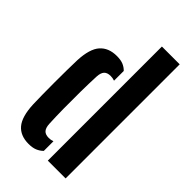

<svg xmlns="http://www.w3.org/2000/svg" viewBox="-247 -871 952 952"><g transform="rotate(45 228.5 -395.5)"><path d="M38.2 -144.9Q37.2 -174.2 36.7 -214.6Q36.2 -254.9 36.2 -298.7Q36.2 -342.5 36.7 -383.5Q37.2 -424.5 38.2 -455.2Q42 -538.1 73.4 -573.6Q104.9 -609.1 162.4 -609.1Q189.7 -609.1 207.6 -601.8Q225.4 -594.4 238.7 -580.6V-512.4Q224.7 -517.3 210.7 -517.3Q186.7 -517.3 175.6 -504.9Q164.4 -492.5 163.1 -465.6Q160.8 -414.6 160.1 -354.9Q159.4 -295.2 160.1 -237.4Q160.8 -179.6 163.1 -134.4Q164.4 -107.7 175.4 -95.2Q186.4 -82.7 210.6 -82.7Q224.4 -82.7 238.7 -87.6V-20Q224.6 -6.1 206.3 1.5Q188 9.1 160.6 9.1Q103 9.1 72.5 -26.7Q42 -62.6 38.2 -144.9ZM286.8 0V-800H411.6V0Z"/></g></svg>

Font: Big Shoulders Stencil Thin
Style: Regular
Weight: 100
Designer: Patric King
Foundry: XO Type Co
Version: Version 2.001